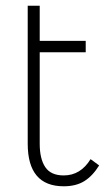

<svg xmlns="http://www.w3.org/2000/svg" viewBox="-20 -643 389 672"><path d="M77 -140V-623H119V-500H280V-460H119V-140Q119 -87 138.5 -58Q158 -29 203 -29Q262 -29 297 -86L327 -64Q304 -27 275 -9Q246 9 203 9Q77 9 77 -140Z"/></svg>

Font: Bellota Light
Style: Regular
Weight: 300
Designer: Kemie Guaida
Foundry: Kemie Guaida
Version: Version 4.001